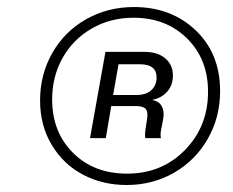

<svg xmlns="http://www.w3.org/2000/svg" viewBox="-20 -758 670 552"><path d="M344.2 -226.1Q275.4 -226.1 219 -255.6Q162.6 -285.2 128.9 -341.1Q95.2 -397 95.2 -469.2Q95.2 -543.9 130.4 -605.7Q165.5 -667.5 227.5 -702.6Q289.6 -737.8 365.2 -737.8Q472.2 -737.8 542.5 -670.9Q612.8 -604 612.8 -496.1Q612.8 -420.4 577.1 -358.4Q541.5 -296.4 480 -261.2Q418.5 -226.1 344.2 -226.1ZM345.2 -258.8Q445.3 -258.8 511.7 -326.7Q578.1 -394.5 578.1 -494.1Q578.1 -587.9 517.8 -647.5Q457.5 -707 363.8 -707Q297.4 -707 243.7 -676Q189.9 -645 159.9 -591.3Q129.9 -537.6 129.9 -472.2Q129.9 -378.4 189.9 -318.6Q250 -258.8 345.2 -258.8ZM238.8 -360.8 283.2 -608.9H395Q433.1 -608.9 455.1 -590.3Q477.1 -571.8 477.1 -541Q477.1 -513.7 461.2 -495.1Q445.3 -476.6 418.9 -471.2V-470.2Q437.5 -466.8 445.3 -452.1Q453.1 -437.5 449.2 -416L443.8 -388.2Q439.9 -369.1 442.9 -360.8H397.9Q395.5 -368.2 398.9 -390.1L402.8 -416Q406.2 -436 398.9 -444.6Q391.6 -453.1 371.1 -453.1H299.8L284.2 -360.8ZM382.8 -573.2H320.8L305.2 -484.9H372.1Q399.9 -484.9 415 -498.8Q430.2 -512.7 430.2 -535.2Q430.2 -573.2 382.8 -573.2Z"/></svg>

Font: Hubot Sans
Style: Italic
Weight: 400
Italic angle: -10°
Designer: Deni Anggara
Foundry: GitHub
Version: Version 1.001;gftools[0.9.31]